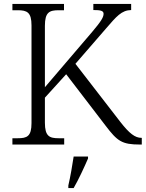

<svg xmlns="http://www.w3.org/2000/svg" viewBox="-20 -734 740 975"><path d="M43 0H306V-32H278C231 -32 208 -42 208 -111V-238L316 -357L516 -96C576 -17 599 0 691 0H700V-34H698C666 -34 637 -56 591 -115L363 -410L519 -590C571 -650 597 -682 646 -683V-714H454V-683C489 -683 506 -680 506 -664C506 -647 494 -626 448 -572L208 -291V-603C208 -672 231 -682 278 -682H305V-714H43V-682H70C117 -682 140 -672 140 -605V-109C140 -41 117 -32 70 -32H43ZM327 208V221H354C378 180 409 113 427 71V61H354C347 107 338 161 327 208Z"/></svg>

Font: Noto Serif Lao Light
Style: Regular
Weight: 300
Designer: Monotype Design Team
Foundry: Monotype Imaging Inc.
Version: Version 2.003